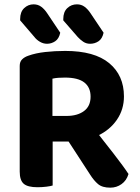

<svg xmlns="http://www.w3.org/2000/svg" viewBox="-20 -857 644 886"><path d="M222 -322H287Q337 -322 367.5 -344.5Q398 -367 398 -411Q398 -454 369 -476.5Q340 -499 280 -499Q263 -499 249 -498Q235 -497 222 -494ZM301 -204H71V-553Q71 -572 82 -583Q93 -594 111 -600Q144 -612 188.5 -617Q233 -622 281 -622Q416 -622 484 -565.5Q552 -509 552 -412Q552 -352 519.5 -304.5Q487 -257 430.5 -230.5Q374 -204 301 -204ZM273 -240 409 -272Q432 -240 456.5 -209Q481 -178 503.5 -149Q526 -120 544 -95.5Q562 -71 573 -54Q564 -24 541 -7.5Q518 9 489 9Q452 9 432.5 -7.5Q413 -24 396 -51ZM71 -261H223V-1Q214 2 194 4.5Q174 7 153 7Q108 7 89.5 -9Q71 -25 71 -65ZM139 -686 73 -763V-769Q73 -802 91.5 -819.5Q110 -837 135 -837Q155 -837 170 -826Q185 -815 197 -797L258 -706Q252 -678 234.5 -666.5Q217 -655 197 -655Q180 -655 164.5 -664Q149 -673 139 -686ZM339 -686 272 -763V-769Q272 -802 290.5 -819.5Q309 -837 335 -837Q355 -837 370 -826Q385 -815 397 -797L458 -706Q452 -678 434.5 -666.5Q417 -655 396 -655Q378 -655 364 -664.5Q350 -674 339 -686Z"/></svg>

Font: Baloo Bhaijaan 2
Style: Bold
Weight: 700
Designer: Sanskriti Dholi, Noopur Datye and Ek Type
Foundry: Ek Type
Version: Version 1.701